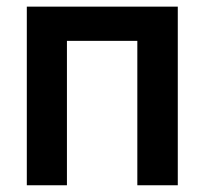

<svg xmlns="http://www.w3.org/2000/svg" viewBox="-20 -550 607 570"><path d="M59.6 -530.3H507.8V0H387.7V-428.7H178.7V0H59.6Z"/></svg>

Font: WEMIX Pretendard SemiBold
Style: Regular
Weight: 600
Designer: Base glyphs from Inter by Rasmus Andersson; Hangeul glyphs from Noto Sans CJK(Source Han Sans) by Jang Soo-young and Kan
Foundry: Kil Hyung-jin
Version: Version 1.000